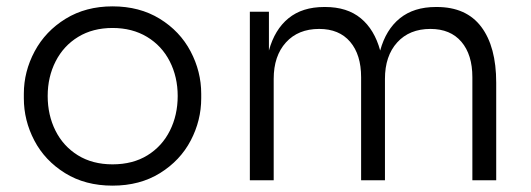

<svg xmlns="http://www.w3.org/2000/svg" viewBox="-20 -567 1671 604"><path d="M55 -258V-272Q55 -342 89 -405.5Q123 -469 186.5 -508Q250 -547 334 -547Q419 -547 482.5 -508Q546 -469 579.5 -405.5Q613 -342 613 -272V-258Q613 -188 580 -125Q547 -62 483.5 -22.5Q420 17 334 17Q248 17 184.5 -22.5Q121 -62 88 -125Q55 -188 55 -258ZM539 -265Q539 -325 514 -374Q489 -423 442.5 -451Q396 -479 334 -479Q272 -479 226 -451Q180 -423 155 -374Q130 -325 130 -265Q130 -205 154.5 -156Q179 -107 225 -78.5Q271 -50 334 -50Q398 -50 444 -78.5Q490 -107 514.5 -156Q539 -205 539 -265Z M766 -530H826V-408Q844 -474 887.5 -509.5Q931 -545 1000 -545H1003Q1072 -545 1115 -509.5Q1158 -474 1176 -408Q1194 -474 1238 -509.5Q1282 -545 1351 -545H1354Q1447 -545 1494 -482.5Q1541 -420 1541 -307V0H1466V-324Q1466 -395 1431.5 -435.5Q1397 -476 1334 -476Q1268 -476 1229.5 -433.5Q1191 -391 1191 -319V0H1116V-324Q1116 -395 1081.5 -435.5Q1047 -476 984 -476Q918 -476 879.5 -433.5Q841 -391 841 -319V0H766Z"/></svg>

Font: Sora-SIA Light
Style: Regular
Weight: 300
Designer: Jonathan Barnbrook, Julián Moncada
Foundry: Barnbrook Fonts
Version: Version 2.000